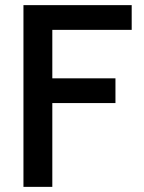

<svg xmlns="http://www.w3.org/2000/svg" viewBox="-20 -725 557 745"><path d="M71 0V-705H491V-609H139L183 -662V0ZM144 -325V-421H428V-325Z"/></svg>

Font: TikTok Sans 24pt Medium
Style: Regular
Weight: 500
Version: Version 4.000